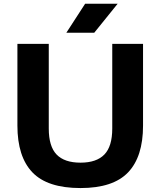

<svg xmlns="http://www.w3.org/2000/svg" viewBox="-20 -968 834 998"><path d="M398.5 9.5Q226.5 9.5 148.5 -72Q70.5 -153.5 70.5 -315V-740H233.5V-300Q233.5 -207 274.2 -164.8Q315 -122.5 398.5 -122.5Q481.5 -122.5 522.5 -164.8Q563.5 -207 563.5 -300V-740H723.5V-315Q723.5 -153.5 645.8 -72Q568 9.5 398.5 9.5ZM325 -798 422.5 -948.5H591.5L470 -798Z"/></svg>

Font: Encode Sans Semi Expanded
Style: Bold
Weight: 700
Width: 6
Designer: Multiple Designers
Foundry: Impallari Type
Version: Version 3.000; ttfautohint (v1.8.3) -l 8 -r 50 -G 200 -x 14 